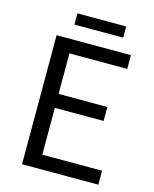

<svg xmlns="http://www.w3.org/2000/svg" viewBox="-117 -865 757 943"><g transform="rotate(15 261.0 -393.0)"><path d="M87 0V-656H465V-586H171V-380H419V-309H171V-71H475V0ZM158 -729V-786H406V-729Z"/></g></svg>

Font: RibengUni
Style: Regular
Weight: 400
Designer: (1) Dr. Andrew Glass (Senior Program Manager at Microsoft Corporation)
(2) Bivuti Chakma (Chakma Font Designer & Keyboar
Foundry: Bivuti Chakma
Version: Version 2.2022; Updated on: 03 June 2022; Friday